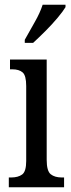

<svg xmlns="http://www.w3.org/2000/svg" viewBox="-20 -786 300 806"><path d="M17 0V-41H27Q56 -41 73 -53.5Q90 -66 90 -110V-425Q90 -469 75 -482Q60 -495 32 -495H22V-536H176V-115Q176 -68 193 -54.5Q210 -41 239 -41H249V0ZM84 -619Q105 -657 126.5 -694.5Q148 -732 159 -766H255V-756Q245 -739 222 -711.5Q199 -684 171 -656Q143 -628 119 -606H84Z"/></svg>

Font: Noto Serif Myanmar ExtraCondensed
Style: Regular
Weight: 400
Width: 2
Designer: Ben Mitchell and the Monotype Design Team
Foundry: Monotype Imaging Inc.
Version: Version 2.106; ttfautohint (v1.8.4.7-5d5b)